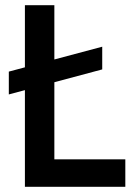

<svg xmlns="http://www.w3.org/2000/svg" viewBox="-20 -720 509 740"><path d="M76 0V-700H189.5V-106H463V0ZM14 -356V-444L374 -540V-452.5Z"/></svg>

Font: Cabin SemiCondensed SemiBold
Style: Regular
Weight: 600
Width: 4
Designer: Pablo Impallari
Foundry: Pablo Impallari. http://www.impallari.com Igino Marini. http://www.ikern.com
Version: Version 3.001